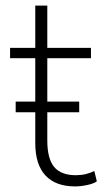

<svg xmlns="http://www.w3.org/2000/svg" viewBox="-20 -658 373 686"><path d="M248 8Q179 8 142.5 -31Q106 -70 106 -147V-450H16V-487H106V-638H149V-487H305V-450H149V-156Q149 -91 173.5 -61.5Q198 -32 251 -32Q270 -32 286.5 -36Q303 -40 317 -47L326 -10Q315 -2 292 3Q269 8 248 8ZM36 -257V-295H263V-257Z"/></svg>

Font: Nunito Sans 10pt SemiCondensed ExtraLight
Style: Regular
Weight: 250
Width: 4
Designer: Vernon Adams
Foundry: Vernon Adams
Version: Version 3.101;gftools[0.9.27]